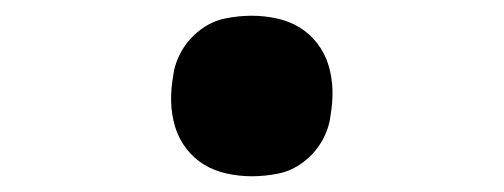

<svg xmlns="http://www.w3.org/2000/svg" viewBox="-20 -462 640 244"><path d="M300 -238Q284 -238 268 -241.5Q252 -245 239 -253Q226 -261 216.5 -273.5Q207 -286 202.5 -301Q198 -316 197.5 -332Q197 -348 200 -365Q202 -382 211 -397.5Q220 -413 234.5 -424Q249 -435 266 -438.5Q283 -442 300 -442Q316 -442 332 -438.5Q348 -435 361 -427Q374 -419 383.5 -406.5Q393 -394 397.5 -379Q402 -364 402.5 -348Q403 -332 400 -315Q398 -298 389 -282.5Q380 -267 365.5 -256Q351 -245 334 -241.5Q317 -238 300 -238Z"/></svg>

Font: Iosevka Curly Slab XBdExObl
Style: Regular
Weight: 800
Width: 7
Italic angle: -9°
Monospace: yes
Designer: Belleve Invis
Foundry: Belleve Invis
Version: Version 11.1.0; ttfautohint (v1.8.3)